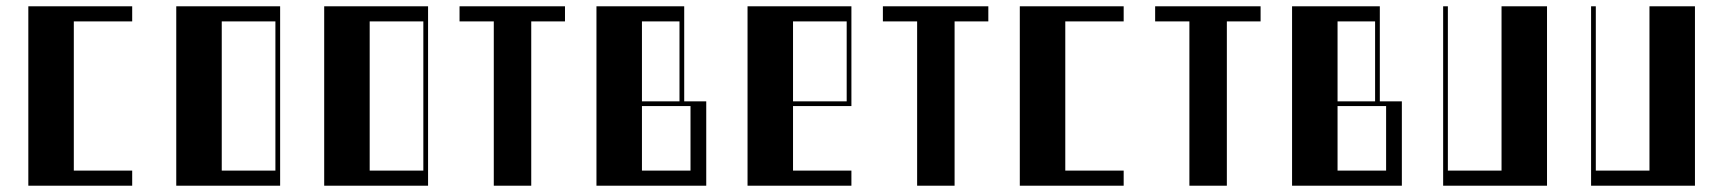

<svg xmlns="http://www.w3.org/2000/svg" viewBox="-20 -590 5475 610"><path d="M70 -570H400V-522H214.5V-48H400V0H70Z M540 -570H870V0H540ZM855 -48V-522H684.5V-48Z M1010 -570H1340V0H1010ZM1325 -48V-522H1154.5V-48Z M1775 -570V-522H1667.8V0H1548.8V-522H1440V-570Z M1875 -570H2153.8V-268H2223.8V0H1875ZM2173.8 -48V-253H2019.5V-48ZM2138.8 -268V-522H2019.5V-268Z M2355 -570H2685V-253H2499.5V-48H2685V0H2355ZM2670 -268V-522H2499.5V-268Z M3120 -570V-522H3012.8V0H2893.8V-522H2785V-570Z M3220 -570H3550V-522H3364.5V-48H3550V0H3220Z M3985 -570V-522H3877.8V0H3758.8V-522H3650V-570Z M4085 -570H4363.8V-268H4433.8V0H4085ZM4383.8 -48V-253H4229.5V-48ZM4348.8 -268V-522H4229.5V-268Z M4565 -570H4580V-48H4750.5V-570H4895V0H4565Z M5035 -570H5050V-48H5220.5V-570H5365V0H5035Z"/></svg>

Font: Facade Sud
Style: Regular
Weight: 100
Designer: Éléonore Fines
Foundry: Velvetyne Type Foundry
Version: Version 1.001;Glyphs 3.2 (3202)